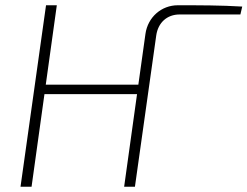

<svg xmlns="http://www.w3.org/2000/svg" viewBox="-20 -710 941 730"><path d="M656 -690C594 -690 542 -645 533 -581L506 -388H154L196 -690H155L58 0H100L149 -352H501L452 0H493L574 -575C581 -624 615 -655 663 -655H894L901 -685C820 -690 739 -690 656 -690Z"/></svg>

Font: Exo 2 Extra Light
Style: Italic
Weight: 250
Italic angle: -8°
Designer: Natanael Gama
Version: Version 1.001;PS 001.001;hotconv 1.0.88;makeotf.lib2.5.64775